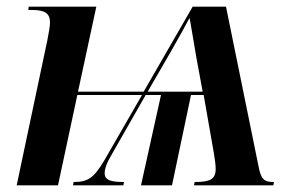

<svg xmlns="http://www.w3.org/2000/svg" viewBox="-20 -556 889 576"><path d="M122 -435 30 0H154L212 -271H406L293 -75C262 -23 245 -10 201 -10L199 0H350L352 -10C314 -10 294 -15 294 -36C294 -50 300 -67 316 -94L417 -271H463L403 0H496L553 -271H591L622 -94C625 -76 627 -60 627 -49C627 -18 610 -10 564 -10L562 0H800L802 -10C772 -10 763 -17 755 -60L658 -536H558L411 -281H214L269 -536H66L65 -526H77C113 -526 130 -517 130 -489C130 -478 126 -455 122 -435ZM423 -281 493 -402C519 -448 535 -476 548 -501H549C554 -471 562 -428 569 -384L588 -281Z"/></svg>

Font: Noto Serif Display SemiCondensed SemiBold
Style: Italic
Weight: 600
Width: 4
Italic angle: -12°
Designer: Monotype Design Team
Foundry: Monotype Imaging Inc.
Version: Version 2.009